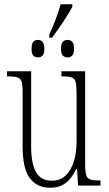

<svg xmlns="http://www.w3.org/2000/svg" viewBox="-20 -870 509 900"><path d="M211 -708Q228 -744 242.5 -783.5Q257 -823 264 -850H319V-838Q304 -809 276.5 -768Q249 -727 224 -693H211ZM158 -601Q144 -601 136 -609.5Q128 -618 128 -641Q128 -665 136 -674Q144 -683 158 -683Q171 -683 179.5 -674Q188 -665 188 -641Q188 -618 179.5 -609.5Q171 -601 158 -601ZM297 -601Q283 -601 274.5 -609.5Q266 -618 266 -641Q266 -665 274.5 -674Q283 -683 297 -683Q310 -683 318.5 -674Q327 -665 327 -641Q327 -618 318.5 -609.5Q310 -601 297 -601ZM215 10Q153 10 119.5 -35Q86 -80 86 -184V-440Q86 -473 81 -488Q76 -503 61 -507.5Q46 -512 17 -512H13V-536H126V-184Q126 -103 149 -63Q172 -23 223 -23Q263 -23 288.5 -48Q314 -73 326.5 -114.5Q339 -156 339 -206V-425Q339 -465 335 -483.5Q331 -502 316.5 -507Q302 -512 271 -512H268V-536H379V-103Q379 -66 384 -49.5Q389 -33 404 -28.5Q419 -24 448 -24H451V0H346L341 -78H337Q319 -37 289.5 -13.5Q260 10 215 10Z"/></svg>

Font: Noto Serif ExtraCondensed ExtraLight
Style: Regular
Weight: 200
Width: 2
Designer: Monotype Design Team
Foundry: Monotype Imaging Inc.
Version: Version 2.015